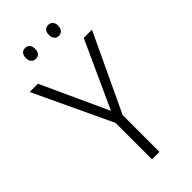

<svg xmlns="http://www.w3.org/2000/svg" viewBox="-277 -960 1022 1022"><g transform="rotate(-45 234.5 -448.5)"><path d="M113 -856C113 -831 127 -815 148 -815C170 -815 183 -830 183 -856C183 -882 170 -897 148 -897C127 -897 113 -882 113 -856ZM287 -857C287 -831 300 -815 321 -815C343 -815 357 -831 357 -857C357 -882 343 -897 321 -897C301 -897 287 -882 287 -857ZM235 -337 62 -714H0L207 -274V0H263V-277L469 -714H407Z"/></g></svg>

Font: Noto Sans Telugu SemiCondensed Light
Style: Regular
Weight: 300
Width: 4
Designer: Jelle Bosma - Monotype Design Team
Foundry: Monotype Imaging Inc.
Version: Version 2.005